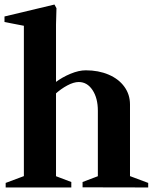

<svg xmlns="http://www.w3.org/2000/svg" viewBox="-27 -826 673 846"><path d="M-2 -20 86.2 -53 78.2 -41.6V-720.6L86.6 -710.8L-7.2 -729V-753.4L213 -806L221.8 -789.8L219.8 -718V-457.6L215.6 -462.2Q247 -485.8 283.7 -501Q320.4 -516.2 351 -516.2Q407 -516.2 451.5 -497.2Q496 -478.2 520.9 -443.9Q545.8 -409.6 545.8 -366V-41.6L537.8 -53L626 -20V0L336.8 -0.6V-24L412.2 -52.6L404.2 -41.6V-338Q404.2 -393.6 380.7 -429.1Q357.2 -464.6 320 -464.6Q297.6 -464.6 269.3 -449.4Q241 -434.2 215.6 -411L219.8 -423.6V-41.6L211.8 -52.6L287.2 -24V0H-2Z"/></svg>

Font: Wittgenstein
Style: Regular
Weight: 400
Designer: Jörg Drees
Foundry: Jörg Drees
Version: Version 1.003;Glyphs 3.1.2 (3151)